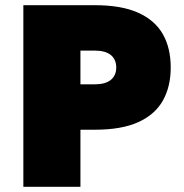

<svg xmlns="http://www.w3.org/2000/svg" viewBox="-20 -720 708 740"><path d="M70 -700V0H290V-700ZM212 -525H345Q386 -525 407 -508Q428 -491 428 -460Q428 -429 407 -412Q386 -395 345 -395H212V-220H345Q448 -220 512.5 -249Q577 -278 607.5 -332Q638 -386 638 -460Q638 -535 607.5 -588.5Q577 -642 512.5 -671Q448 -700 345 -700H212Z"/></svg>

Font: Jost Black
Style: Regular
Weight: 900
Version: Version 3.710